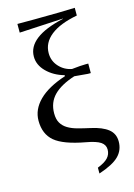

<svg xmlns="http://www.w3.org/2000/svg" viewBox="-130 -766 706 1010"><g transform="rotate(-15 223.0 -261.5)"><path d="M285.2 -391.6Q333.5 -397 358.9 -397H374.5V-345.2H358.9L286.1 -351.6Q209 -326.7 171.1 -287.8Q133.3 -249 133.3 -189.9Q133.3 -157.7 145.3 -137.5Q157.2 -117.2 179 -104Q200.7 -90.8 231.4 -82.5Q262.2 -74.2 299.8 -65.9Q360.4 -52.7 391.8 -27.8Q423.3 -2.9 423.3 40Q423.3 87.4 391.1 119.4Q358.9 151.4 281.7 176.8V145Q320.8 129.9 338.4 111.1Q356 92.3 356 65.9Q356 40 333.3 24.7Q310.5 9.3 255.4 -0.5Q137.7 -22 90.8 -61.5Q43.9 -101.1 43.9 -173.8Q43.9 -234.9 93 -283.9Q142.1 -333 238.8 -364.7V-370.1Q181.6 -386.2 144.5 -423.3Q107.4 -460.4 107.4 -505.9Q107.4 -613.8 306.6 -658.7V-660.2L68.4 -647.5V-694.8H109.4H161.1Q320.3 -695.8 381.8 -698.7V-656.7Q286.1 -638.7 236.8 -599.4Q187.5 -560.1 187.5 -503.4Q187.5 -460.9 215.8 -429.9Q244.1 -398.9 285.2 -391.6Z"/></g></svg>

Font: Tinos
Style: Regular
Weight: 400
Designer: Steve Matteson
Foundry: Monotype Imaging Inc.
Version: Version 1.23